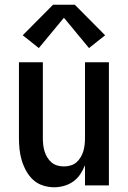

<svg xmlns="http://www.w3.org/2000/svg" viewBox="-20 -783 540 811"><path d="M209 8Q185 8 161.5 0.5Q138 -7 120.5 -23Q103 -39 91 -60.5Q79 -82 72 -105Q65 -128 62.5 -152Q60 -176 60 -200V-520H161V-200Q161 -186 162.5 -172Q164 -158 168 -144.5Q172 -131 179.5 -118.5Q187 -106 197.5 -97Q208 -88 222 -84Q236 -80 250 -80Q264 -80 278 -84Q292 -88 302.5 -97Q313 -106 320.5 -118.5Q328 -131 332 -144.5Q336 -158 337.5 -172Q339 -186 339 -200V-520H440V0H339V-85Q331 -65 319 -47Q307 -29 289.5 -16.5Q272 -4 251 2Q230 8 209 8ZM144 -580 76 -634 204 -763H296L424 -634L356 -580L250 -708Z"/></svg>

Font: Iosevka SS04 Semibold
Style: Regular
Weight: 600
Monospace: yes
Designer: Belleve Invis
Foundry: Belleve Invis
Version: Version 19.0.0; ttfautohint (v1.8.4)